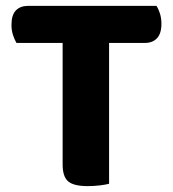

<svg xmlns="http://www.w3.org/2000/svg" viewBox="-20 -626 590 653"><path d="M351 -480V-1Q340 2 320 4.5Q300 7 278 7Q231 7 212 -9Q193 -25 193 -67V-480H36Q30 -490 24.5 -506Q19 -522 19 -541Q19 -575 34 -590.5Q49 -606 75 -606H512Q519 -596 524 -580Q529 -564 529 -545Q529 -512 514 -496Q499 -480 473 -480Z"/></svg>

Font: Baloo Chettan 2
Style: Bold
Weight: 700
Designer: Maithili Shingre, Unnati Kotecha and Ek Type
Foundry: Ek Type
Version: Version 1.640;hotconv 1.0.111;makeotfexe 2.5.65597; ttfautoh